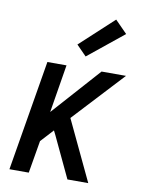

<svg xmlns="http://www.w3.org/2000/svg" viewBox="-86 -830 672 890"><g transform="rotate(10 250.0 -384.5)"><path d="M21 0 108 -520H198L161 -294L363 -520H478L258 -283L392 0H294L203 -193L193 -213L138 -153L112 0ZM278 -576 231 -624 388 -769 445 -711Z"/></g></svg>

Font: Iosevka SS04 Medium
Style: Italic
Weight: 500
Italic angle: -9°
Monospace: yes
Designer: Belleve Invis
Foundry: Belleve Invis
Version: Version 19.0.0; ttfautohint (v1.8.4)